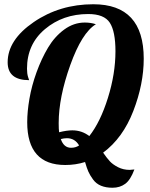

<svg xmlns="http://www.w3.org/2000/svg" viewBox="-20 -770 705 903"><path d="M431 -656Q365 -616 310.5 -464Q256 -312 256 -191Q256 -161 258 -148Q294 -157 320 -157Q365 -157 400 -130Q452 -196 487.5 -309.5Q523 -423 523 -529Q523 -622 496.5 -663Q470 -704 395 -704Q276 -704 191.5 -633Q107 -562 107 -447Q107 -424 112 -408L117 -393Q16 -393 16 -477Q16 -582 138.5 -666Q261 -750 419 -750Q656 -750 656 -494Q656 -375 607 -248Q558 -121 465 -52Q483 -26 497 -11Q511 4 535.5 16.5Q560 29 590 29Q596 29 612 27Q594 76 569 94.5Q544 113 509 113Q478 113 455 103.5Q432 94 417.5 74Q403 54 395.5 37Q388 20 380 -8Q336 6 287 6Q108 6 108 -195Q108 -245 118.5 -306Q129 -367 152 -430.5Q175 -494 206 -546Q237 -598 282 -631Q327 -664 379 -664Q407 -664 431 -656ZM314 -75Q336 -75 352 -86Q332 -120 295 -120Q281 -120 266 -116Q280 -75 314 -75Z"/></svg>

Font: Lobster 1.4
Style: Regular
Weight: 400
Designer: Pablo Impallari
Foundry: Pablo Impallari. www.impallari.com
Version: Version 1.4